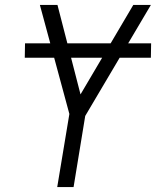

<svg xmlns="http://www.w3.org/2000/svg" viewBox="-20 -755 640 775"><path d="M211 0 260 -295 141 -735H212L305 -374L518 -735H589L324 -287L277 0ZM589 -522H80L81 -580H590Z"/></svg>

Font: Iosevka Aile Light Oblique
Style: Regular
Weight: 300
Italic angle: -9°
Designer: Belleve Invis
Foundry: Belleve Invis
Version: Version 31.1.0; ttfautohint (v1.8.4)